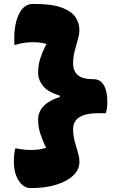

<svg xmlns="http://www.w3.org/2000/svg" viewBox="-20 -790 640 982"><path d="M175 -417Q175 -458 186 -491Q197 -524 210 -550Q212 -554 214 -557.5Q216 -561 218 -565Q202 -570 185.5 -572Q169 -574 150 -574Q125 -574 104.5 -571Q84 -568 60 -561H54Q53 -568 53 -576.5Q53 -585 53 -594Q53 -670 78 -720Q103 -770 149 -770H154Q244 -770 294.5 -751.5Q345 -733 365.5 -703Q386 -673 386 -637V-634Q386 -615 378 -587.5Q370 -560 362 -529Q354 -498 354 -466Q354 -385 453 -385H458Q493 -385 511 -354.5Q529 -324 529 -271Q529 -232 521 -211H479Q420 -211 387 -191Q354 -171 354 -130Q354 -99 362 -68Q370 -37 378 -11Q386 15 386 35V40Q386 77 355 107Q324 137 268.5 154.5Q213 172 139 172H136Q100 172 75.5 133.5Q51 95 51 39Q51 -3 58 -31H64Q77 -28 97 -25.5Q117 -23 142 -23Q160 -23 178.5 -25.5Q197 -28 216 -34Q215 -36 213.5 -39.5Q212 -43 210 -46Q198 -72 186.5 -105.5Q175 -139 175 -179Q175 -217 202.5 -246.5Q230 -276 286 -294V-301Q225 -319 200 -350.5Q175 -382 175 -417Z"/></svg>

Font: Recursive Mn Csl St Blk
Style: Regular
Weight: 900
Monospace: yes
Version: Version 1.079;hotconv 1.0.112;makeotfexe 2.5.65598; ttfautoh